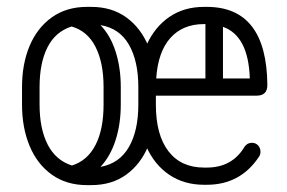

<svg xmlns="http://www.w3.org/2000/svg" viewBox="-20 -533 833 558"><path d="M44 -280Q44 -347 66 -399.5Q88 -452 130.5 -482.5Q173 -513 233 -513H245Q305 -513 347 -482.5Q389 -452 411 -399.5Q433 -347 433 -280V-229Q433 -162 411 -109Q389 -56 347 -25.5Q305 5 245 5H233Q173 5 130.5 -25.5Q88 -56 66 -109Q44 -162 44 -229ZM331 -229Q331 -173 316 -126Q301 -79 272 -48Q327 -58 354.5 -105.5Q382 -153 382 -229V-280Q382 -356 354.5 -403.5Q327 -451 272 -460Q301 -430 316 -383Q331 -336 331 -280ZM95 -280V-229Q95 -159 118.5 -113Q142 -67 189 -52Q234 -66 257.5 -111.5Q281 -157 281 -229V-280Q281 -351 257.5 -397Q234 -443 188 -456Q141 -441 118 -395.5Q95 -350 95 -280ZM733 -78Q679 4 581 4H573Q515 4 472 -25Q429 -54 405.5 -106.5Q382 -159 382 -229V-280Q382 -350 406 -402.5Q430 -455 472.5 -484Q515 -513 573 -513H581Q755 -513 757 -286Q757 -255 726 -255H433V-229Q433 -141 469.5 -93.5Q506 -46 573 -46H581Q655 -46 691 -107Q699 -118 712 -118Q723 -118 730 -110.5Q737 -103 737 -92Q737 -84 733 -78ZM573 -463Q511 -463 475 -422.5Q439 -382 434 -305H577V-463ZM706 -305Q702 -429 628 -455V-305Z"/></svg>

Font: Libertine Sup
Style: Regular
Weight: 400
Designer: Bastien Sozeau
Foundry: NBR — Bastien Sozeau
Version: Version 2.003; ttfautohint (v1.8.4.7-5d5b);gftools[0.9.33]